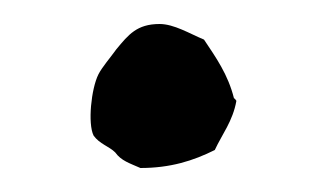

<svg xmlns="http://www.w3.org/2000/svg" viewBox="-20 -405 262 160"><path d="M175 -323C170 -343 160 -357 150 -372C138 -377 125 -385 113 -385C94 -385 87 -376 77 -364C72 -357 65 -349 62 -343C56 -331 53 -302 58 -292C63 -285 71 -283 76 -278C81 -271 88 -269 97 -265C122 -265 141 -271 159 -280C165 -293 174 -304 177 -321C176 -322 176 -323 175 -323Z"/></svg>

Font: FuturaRener
Style: Regular
Weight: 400
Designer: BSozoo
Foundry: BSozoo
Version: Version 1.0